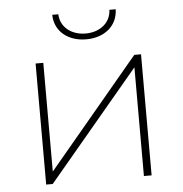

<svg xmlns="http://www.w3.org/2000/svg" viewBox="-52 -770 781 820"><g transform="rotate(-5 338.5 -360.0)"><path d="M338 -603C414 -603 472 -647 474 -720H447C445 -664 398 -628 338 -628C277 -628 230 -664 228 -720H202C203 -647 262 -603 338 -603ZM113 0H141L532 -466V0H565V-519H536L146 -53V-519H113Z"/></g></svg>

Font: Talent ExtraLight
Style: Regular
Weight: 200
Designer: Mike Powis
Version: Version 1.001;hotconv 1.0.109;makeotfexe 2.5.65596